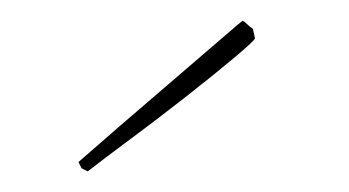

<svg xmlns="http://www.w3.org/2000/svg" viewBox="-20 -715 338 186"><path d="M59 -552 56 -558 95 -592 209 -690 215 -695Q217 -694 219.5 -691.5Q222 -689 225 -687L227 -678Q227 -676 208 -660Q189 -644 161 -622Q133 -600 106 -580Q79 -560 65 -549Z"/></svg>

Font: Labrada Thin
Style: Regular
Weight: 100
Designer: Mercedes Jáuregui
Foundry: Omnibus-Type Team
Version: Version 1.000; ttfautohint (v1.8.4.7-5d5b)